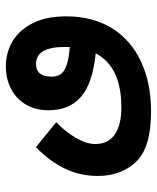

<svg xmlns="http://www.w3.org/2000/svg" viewBox="38 -380 524 640"><g transform="rotate(-90 300.0 -60.0)"><path d="M33.5 3.5Q33.5 -54.5 57.5 -104.8Q81.5 -155 129.5 -202.5L212.5 -134.5Q181 -104.5 160.5 -69.2Q140 -34 140 -4.5Q140 39 172 60.8Q204 82.5 262 82.5Q398 82.5 442 -3Q342.5 -13 297.5 -51.8Q252.5 -90.5 252.5 -160Q252.5 -203.5 271.5 -235.8Q290.5 -268 324 -285.2Q357.5 -302.5 399 -302.5Q444 -302.5 481.8 -280.5Q519.5 -258.5 542.5 -213.2Q565.5 -168 565.5 -101.5Q565.5 -12 525.5 51.8Q485.5 115.5 413.8 148.5Q342 181.5 249 181.5Q128.5 181.5 81 132Q33.5 82.5 33.5 3.5ZM463 -89.5Q463.5 -95 463.5 -106.5Q463.5 -202 406.5 -202Q364.5 -202 364.5 -149.5Q364.5 -132.5 372.2 -120.5Q380 -108.5 401.5 -100.5Q423 -92.5 463 -89.5Z"/></g></svg>

Font: JuliaMono Italic
Style: Regular
Weight: 400
Italic angle: -9°
Monospace: yes
Designer: cormullion
Foundry: corm
Version: Version 0.049; ttfautohint (v1.8.4)